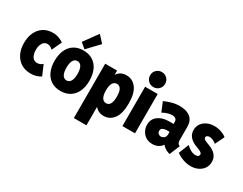

<svg xmlns="http://www.w3.org/2000/svg" viewBox="-103 -1439 2877 2271"><g transform="rotate(30 1336.0 -303.5)"><path d="M269.5 5.9Q194.3 5.9 138.7 -28.3Q83 -62.5 52.2 -124.5Q21.5 -186.5 21.5 -270.5Q21.5 -353.5 51 -415.3Q80.6 -477.1 134.3 -511Q188 -544.9 260.7 -544.9Q307.1 -544.9 343.3 -531Q379.4 -517.1 407.2 -498L344.7 -363.3Q326.7 -380.4 308.1 -389.4Q289.6 -398.4 269.5 -398.4Q244.6 -398.4 225.3 -383.1Q206.1 -367.7 194.8 -338.9Q183.6 -310.1 183.6 -270.5Q183.6 -231.9 194.1 -202.6Q204.6 -173.3 224.6 -157Q244.6 -140.6 272.5 -140.6Q294.4 -140.6 315.2 -149.7Q335.9 -158.7 346.7 -171.9L406.2 -33.2Q379.9 -15.6 345 -4.9Q310.1 5.9 269.5 5.9Z M677.7 7.8Q604 7.8 550.8 -25.6Q497.6 -59.1 469 -121.1Q440.4 -183.1 440.4 -268.6Q440.4 -354.5 469 -416.5Q497.6 -478.5 550.8 -511.7Q604 -544.9 677.7 -544.9Q752 -544.9 805.4 -511.5Q858.9 -478 887.5 -416Q916 -354 916 -268.6Q916 -183.6 887.5 -121.6Q858.9 -59.6 805.4 -25.9Q752 7.8 677.7 7.8ZM677.7 -136.7Q715.3 -136.7 734.6 -171.1Q753.9 -205.6 753.9 -268.6Q753.9 -331.1 734.6 -365.7Q715.3 -400.4 677.7 -400.4Q641.1 -400.4 621.8 -366Q602.5 -331.5 602.5 -268.6Q602.5 -205.6 621.8 -171.1Q641.1 -136.7 677.7 -136.7ZM678.7 -561.5 607.4 -622.1 745.1 -811.5 829.1 -719.7Z M976.6 205.1V-537.1H1138.7V-478.5H1159.2L1138.7 -420.9V-104.5L1173.8 -46.9H1148.4V205.1ZM1267.6 7.8Q1178.2 7.8 1135.5 -67.4Q1092.8 -142.6 1092.8 -271.5Q1092.8 -399.9 1135 -472.4Q1177.2 -544.9 1265.6 -544.9Q1349.1 -544.9 1401.1 -476.1Q1453.1 -407.2 1453.1 -268.6Q1453.1 -128.9 1401.4 -60.5Q1349.6 7.8 1267.6 7.8ZM1217.8 -136.7Q1255.4 -136.7 1273.2 -170.9Q1291 -205.1 1291 -268.6Q1291 -333 1272.7 -366.7Q1254.4 -400.4 1216.8 -400.4Q1180.2 -400.4 1160.9 -366.9Q1141.6 -333.5 1141.6 -269.5Q1141.6 -204.6 1161.4 -170.7Q1181.2 -136.7 1217.8 -136.7Z M1521.5 0V-537.1H1693.4V0ZM1607.4 -582Q1564 -582 1534.4 -611.6Q1504.9 -641.1 1504.9 -684.6Q1504.9 -728 1534.4 -757.6Q1564 -787.1 1607.4 -787.1Q1650.9 -787.1 1680.4 -757.6Q1710 -728 1710 -684.6Q1710 -641.1 1680.4 -611.6Q1650.9 -582 1607.4 -582Z M1931.6 7.8Q1878.9 7.8 1841.8 -16.4Q1804.7 -40.5 1785.2 -79.1Q1765.6 -117.7 1765.6 -161.1Q1765.6 -236.8 1823 -280.5Q1880.4 -324.2 1971.7 -324.2H2055.7V-219.7H1997.1Q1970.2 -219.7 1948 -208Q1925.8 -196.3 1925.8 -169.9Q1925.8 -146 1941.9 -132.6Q1958 -119.1 1975.6 -119.1Q1987.3 -119.1 2002.2 -125.5Q2017.1 -131.8 2028.1 -146.2Q2039.1 -160.6 2039.1 -185.5V-254.9L2033.2 -274.4V-352.5Q2033.2 -379.9 2014.9 -393.6Q1996.6 -407.2 1968.8 -407.2Q1939 -407.2 1902.1 -395Q1865.2 -382.8 1840.8 -367.2L1788.1 -495.1Q1823.2 -511.2 1876.7 -528.1Q1930.2 -544.9 1995.1 -544.9Q2086.9 -544.9 2139.2 -502.2Q2191.4 -459.5 2191.4 -373V-194.3Q2191.4 -173.3 2198.5 -157.7Q2205.6 -142.1 2217.8 -137.7L2228.5 -133.8L2169.9 7.8L2151.4 2Q2111.8 -10.7 2083.5 -35.9Q2055.2 -61 2049.8 -88.9L2091.8 -58.6H2015.6L2067.4 -70.3Q2056.6 -39.1 2019.8 -15.6Q1982.9 7.8 1931.6 7.8Z M2455.1 7.8Q2400.4 7.8 2347.2 -12.2Q2293.9 -32.2 2257.8 -60.5L2312.5 -198.2Q2338.4 -171.9 2372.3 -152.8Q2406.2 -133.8 2441.4 -133.8Q2465.8 -133.8 2477.1 -144Q2488.3 -154.3 2488.3 -168Q2488.3 -184.1 2471.4 -196.5Q2454.6 -209 2414.1 -222.7Q2376.5 -235.4 2344.5 -256.1Q2312.5 -276.9 2293 -307.9Q2273.4 -338.9 2273.4 -381.8Q2273.4 -431.2 2299.3 -467.8Q2325.2 -504.4 2369.1 -524.7Q2413.1 -544.9 2466.8 -544.9Q2511.7 -544.9 2555.7 -530.5Q2599.6 -516.1 2633.8 -490.2L2573.2 -364.3Q2556.6 -381.3 2527.8 -393.3Q2499 -405.3 2478.5 -405.3Q2463.9 -405.3 2449.7 -397.2Q2435.5 -389.2 2435.5 -373Q2435.5 -359.4 2449.2 -348.6Q2462.9 -337.9 2506.8 -322.3Q2549.3 -307.6 2581.8 -285.9Q2614.3 -264.2 2632.3 -233.2Q2650.4 -202.1 2650.4 -160.2Q2650.4 -109.4 2624 -71.5Q2597.7 -33.7 2553.5 -12.9Q2509.3 7.8 2455.1 7.8Z"/></g></svg>

Font: Reddit Sans Condensed Black
Style: Regular
Weight: 900
Designer: Stephen Hutchings
Foundry: Reddit
Version: Version 1.014